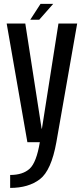

<svg xmlns="http://www.w3.org/2000/svg" viewBox="-20 -714 423 964"><path d="M117.5 0H263L367.5 -596H273.5L190.5 -68H189L107 -596H13.5ZM31 229.5Q123 229.5 180.2 185.8Q237.5 142 263 0H180Q163 102 128.8 133.2Q94.5 164.5 31 164.5ZM132 -615H177L247 -694.5H183.5Z"/></svg>

Font: Anybody Condensed
Style: Regular
Weight: 400
Width: 3
Designer: Tyler Finck
Foundry: Etcetera Type Company
Version: Version 1.113;gftools[0.9.25]